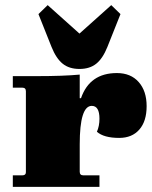

<svg xmlns="http://www.w3.org/2000/svg" viewBox="-20 -729 594 749"><path d="M414 -709 450 -674 399 -546Q381 -501 355.5 -480.5Q330 -460 290 -460Q250 -460 224.5 -480.5Q199 -501 181 -546L130 -674L166 -709L290 -598ZM30 0V-45H67Q81 -45 81 -57V-373Q81 -387 67 -387H30V-432H123Q227 -432 291 -438V-346H296Q330 -444 436 -444Q490 -444 521 -409Q552 -374 552 -315Q552 -256 523.5 -223.5Q495 -191 445 -191Q385 -191 358 -215Q368 -237 368 -266Q368 -316 338 -316Q291 -316 291 -166V-59Q291 -45 305 -45H368V0Z"/></svg>

Font: Arapey Black
Style: Regular
Weight: 900
Designer: Eduardo Rodriguez Tunni
Foundry: Eduardo Rodriguez Tunni
Version: Version 4.000